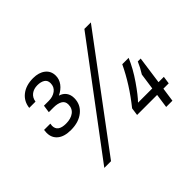

<svg xmlns="http://www.w3.org/2000/svg" viewBox="-147 -932 1172 1172"><g transform="rotate(-45 439.5 -345.5)"><path d="M354 -607Q354 -576 334.5 -550Q315 -524 281 -508Q308 -500 322.5 -480Q337 -460 337 -431Q337 -376 295 -341.5Q253 -307 185 -307Q128 -307 97.5 -332Q67 -357 67 -400Q67 -402 69 -424H123Q121 -414 121 -407Q121 -356 191 -356Q233 -356 258.5 -375Q284 -394 284 -429Q284 -456 262.5 -468Q241 -480 207 -480H166L173 -529H215Q250 -529 274.5 -547Q299 -565 299 -598Q299 -623 280.5 -634.5Q262 -646 233 -646Q202 -646 180.5 -630Q159 -614 154 -583H100Q106 -635 145 -665Q184 -695 245 -695Q294 -695 324 -671.5Q354 -648 354 -607ZM679 -686H735L223 0H165ZM592 -136H715L730 -241Q753 -277 769 -315H794L769 -136H815L808 -87H762L749 4H695L708 -87H535L542 -137Q633 -250 690 -370H745Q718 -305 670 -235.5Q622 -166 592 -136Z"/></g></svg>

Font: Chivo
Style: Italic
Weight: 400
Italic angle: -8.05°
Designer: Hector Gatti
Foundry: Omnibus-Type
Version: Version 1.007